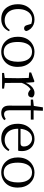

<svg xmlns="http://www.w3.org/2000/svg" viewBox="1185 -1890 719 3129"><g transform="rotate(90 1544.5 -325.5)"><path d="M467.8 -124 489.3 -114.3Q433.6 12.7 291 13.7Q160.2 13.7 94.7 -85.9Q48.8 -156.2 48.8 -256.8Q48.8 -394.5 142.6 -472.7Q210 -528.3 297.9 -528.3Q390.6 -528.3 448.2 -465.8Q476.6 -433.6 486.3 -394.5Q479.5 -359.4 442.4 -358.4Q402.3 -359.4 390.6 -401.4L369.1 -475.6Q329.1 -488.3 300.8 -488.3Q207 -488.3 160.2 -403.3Q127.9 -345.7 127.9 -263.7Q127.9 -128.9 210.9 -71.3Q254.9 -42 311.5 -42Q408.2 -42 463.9 -119.1Q466.8 -122.1 467.8 -124Z M825.2 13.7Q715.8 13.7 645.5 -63.5Q579.1 -137.7 579.1 -254.9Q579.1 -404.3 679.7 -480.5Q744.1 -528.3 825.2 -528.3Q928.7 -528.3 999 -454.1Q1070.3 -377 1070.3 -254.9Q1070.3 -104.5 967.8 -31.2Q905.3 13.7 825.2 13.7ZM825.2 -26.4Q934.6 -26.4 970.7 -140.6Q986.3 -190.4 986.3 -254.9Q986.3 -418 898.4 -469.7Q865.2 -488.3 825.2 -488.3Q720.7 -488.3 682.6 -377.9Q664.1 -326.2 664.1 -254.9Q664.1 -79.1 765.6 -37.1Q793 -26.4 825.2 -26.4Z M1319.3 -516.6 1329.1 -385.7Q1369.1 -484.4 1441.4 -516.6Q1466.8 -528.3 1492.2 -528.3Q1541 -528.3 1563.5 -500Q1566.4 -496.1 1568.4 -492.2Q1566.4 -424.8 1511.7 -423.8Q1482.4 -424.8 1448.2 -453.1L1433.6 -464.8Q1367.2 -418.9 1330.1 -319.3V-227.5Q1330.1 -156.2 1332 -44.9L1423.8 -32.2V0H1168.9V-32.2L1251 -43.9Q1253.9 -127.9 1253.9 -227.5V-283.2Q1253.9 -341.8 1250 -434.6L1161.1 -442.4V-473.6L1304.7 -527.3Z M1918.9 -60.5 1938.5 -36.1Q1893.6 13.7 1818.4 13.7Q1702.1 11.7 1701.2 -112.3Q1701.2 -124 1701.2 -146.5Q1702.1 -177.7 1702.1 -199.2V-467.8H1603.5V-504.9L1706.1 -516.6L1729.5 -665H1785.2L1778.3 -513.7H1928.7V-467.8H1777.3V-116.2Q1778.3 -33.2 1842.8 -32.2Q1878.9 -33.2 1918.9 -60.5Z M2079.1 -300.8H2313.5Q2362.3 -300.8 2366.2 -342.8Q2367.2 -348.6 2367.2 -355.5Q2367.2 -422.9 2315.4 -461.9Q2281.2 -488.3 2237.3 -488.3Q2163.1 -488.3 2117.2 -419.9Q2085.9 -371.1 2079.1 -300.8ZM2435.5 -261.7 2078.1 -262.7Q2079.1 -112.3 2176.8 -61.5Q2215.8 -42 2263.7 -42Q2355.5 -43 2419.9 -120.1L2441.4 -103.5Q2377.9 8.8 2249 13.7Q2243.2 13.7 2238.3 13.7Q2111.3 13.7 2044.9 -81.1Q1997.1 -150.4 1997.1 -253.9Q1997.1 -389.6 2085.9 -468.8Q2153.3 -528.3 2242.2 -528.3Q2349.6 -528.3 2405.3 -450.2Q2442.4 -397.5 2442.4 -324.2Q2442.4 -282.2 2435.5 -261.7Z M2792 13.7Q2682.6 13.7 2612.3 -63.5Q2545.9 -137.7 2545.9 -254.9Q2545.9 -404.3 2646.5 -480.5Q2710.9 -528.3 2792 -528.3Q2895.5 -528.3 2965.8 -454.1Q3037.1 -377 3037.1 -254.9Q3037.1 -104.5 2934.6 -31.2Q2872.1 13.7 2792 13.7ZM2792 -26.4Q2901.4 -26.4 2937.5 -140.6Q2953.1 -190.4 2953.1 -254.9Q2953.1 -418 2865.2 -469.7Q2832 -488.3 2792 -488.3Q2687.5 -488.3 2649.4 -377.9Q2630.9 -326.2 2630.9 -254.9Q2630.9 -79.1 2732.4 -37.1Q2759.8 -26.4 2792 -26.4Z"/></g></svg>

Font: GenYoMin JP Regular
Style: Regular
Weight: 400
Version: Version 1.001;PS 1;hotconv 16.6.51;makeotf.lib2.5.65220 DEVE